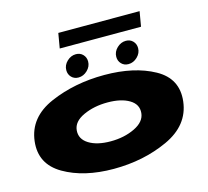

<svg xmlns="http://www.w3.org/2000/svg" viewBox="-127 -1079 1336 1232"><g transform="rotate(-15 541.0 -462.5)"><path d="M481.5 5Q283.5 5 150.8 -72.2Q18 -149.5 35.5 -298Q53.5 -452 216 -522.5Q378.5 -593 576.5 -593Q774.5 -593 907.2 -519.8Q1040 -446.5 1022.5 -298Q1004.5 -144 842 -69.5Q679.5 5 481.5 5ZM507.5 -171Q597.5 -171 667.8 -204.8Q738 -238.5 743.5 -295.5Q749 -353 695 -385.2Q641 -417.5 551 -417.5Q461 -417.5 390.2 -385Q319.5 -352.5 314.5 -295.5Q309.5 -238 363.5 -204.5Q417.5 -171 507.5 -171ZM414 -620Q385.5 -620 367.5 -638.8Q349.5 -657.5 349.5 -685Q349.5 -719 375.8 -744Q402 -769 435 -769Q463.5 -769 481.5 -750.2Q499.5 -731.5 499.5 -704Q499.5 -670.5 473.2 -645.2Q447 -620 414 -620ZM746 -620Q717.5 -620 699.5 -638.8Q681.5 -657.5 681.5 -685Q681.5 -719 707.8 -744Q734 -769 767 -769Q795.5 -769 813.5 -750.2Q831.5 -731.5 831.5 -704Q831.5 -670.5 805.2 -645.2Q779 -620 746 -620ZM345 -831 362 -930H902L885 -831Z"/></g></svg>

Font: Anybody UltraExpanded Black
Style: Italic
Weight: 900
Width: 9
Italic angle: -10°
Designer: Tyler Finck
Foundry: Etcetera Type Company
Version: Version 1.010; ttfautohint (v1.8.3) -l 8 -r 50 -G 200 -x 14 